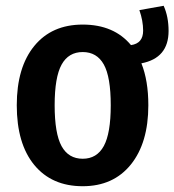

<svg xmlns="http://www.w3.org/2000/svg" viewBox="-20 -629 603 664"><path d="M563 -522Q563 -428 469 -410Q493 -350 493 -265Q493 -135 432.5 -60Q372 15 266 15Q159 15 98.5 -58.5Q38 -132 38 -265Q38 -396 98.5 -470Q159 -544 266 -544Q374 -544 433 -473Q475 -479 475 -523Q475 -557 462 -594L546 -609Q563 -571 563 -522ZM363 -265Q363 -363 339 -406Q315 -449 266 -449Q217 -449 193 -405.5Q169 -362 169 -265Q169 -167 193 -123.5Q217 -80 266 -80Q315 -80 339 -124Q363 -168 363 -265Z"/></svg>

Font: Fira Sans Condensed Medium
Style: Regular
Weight: 500
Width: 3
Designer: Carrois Corporate & Edenspiekermann AG
Foundry: Carrois Corporate GbR & Edenspiekermann AG
Version: Version 4.203;PS 004.203;hotconv 1.0.88;makeotf.lib2.5.64775